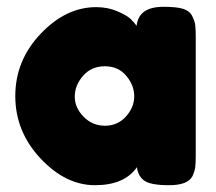

<svg xmlns="http://www.w3.org/2000/svg" viewBox="-20 -547 636 565"><path d="M382 -471Q388 -527 461 -527Q500 -527 519 -521Q538 -515 545.5 -500Q553 -485 554.5 -473.5Q556 -462 556 -439V-89Q556 -66 554.5 -54.5Q553 -43 546 -28Q532 -2 477.5 -2Q423 -2 404.5 -15.5Q386 -29 383 -55Q346 -2 259.5 -2Q173 -2 99 -81Q25 -160 25 -264.5Q25 -369 99.5 -447.5Q174 -526 263 -526Q297 -526 325 -514Q353 -502 364 -491.5Q375 -481 382 -471ZM200 -263Q200 -230 226 -203.5Q252 -177 289 -177Q326 -177 350.5 -204Q375 -231 375 -263.5Q375 -296 351.5 -324Q328 -352 288.5 -352Q249 -352 224.5 -324Q200 -296 200 -263Z"/></svg>

Font: Fredoka One
Style: Regular
Weight: 400
Version: Version 1.001;April 7, 2020;FontCreator 12.0.0.2522 64-bit